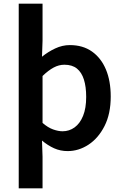

<svg xmlns="http://www.w3.org/2000/svg" viewBox="-20 -817 677 1056"><path d="M83 219V-797H214V-593L211 -505Q244 -532 283.5 -550.5Q323 -569 364 -569Q436 -569 486 -533.5Q536 -498 562.5 -435Q589 -372 589 -286Q589 -191 555 -124Q521 -57 467 -21.5Q413 14 352 14Q312 14 277.5 -1.5Q243 -17 211 -44L214 45V219ZM324 -95Q361 -95 390.5 -116.5Q420 -138 437 -180Q454 -222 454 -284Q454 -340 441.5 -379.5Q429 -419 403 -440Q377 -461 334 -461Q304 -461 275 -445.5Q246 -430 214 -399V-141Q244 -115 272.5 -105Q301 -95 324 -95Z"/></svg>

Font: Noto Sans HK Thin SemiBold
Style: Regular
Weight: 600
Version: Version 2.004-H2;hotconv 1.0.118;makeotfexe 2.5.65603